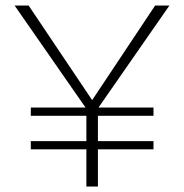

<svg xmlns="http://www.w3.org/2000/svg" viewBox="-20 -678 669 698"><path d="M338 -287H538V-257H336V-165H538V-135H336V0H294V-135H92V-165H294V-257H92V-287H291L33 -658H84L315 -314L544 -658H596Z"/></svg>

Font: Ysabeau Light
Style: Regular
Weight: 300
Designer: Christian Thalmann (Catharsis Fonts)
Version: Version 0.003